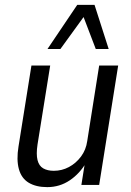

<svg xmlns="http://www.w3.org/2000/svg" viewBox="-20 -759 537 788"><path d="M174 9Q128 9 98 -9Q68 -27 57.5 -65Q47 -103 56 -158L109 -490H186L134 -166Q128 -126 134 -102Q140 -78 157.5 -68Q175 -58 201 -58Q234 -58 263 -73.5Q292 -89 312.5 -116.5Q333 -144 338 -180L387 -490H465L387 0H314L329 -94H335Q308 -47 266.5 -19Q225 9 174 9ZM175 -558 297 -739H368L426 -558H373L323 -689L228 -558Z"/></svg>

Font: Nunito Sans 10pt Condensed
Style: Italic
Weight: 400
Width: 3
Italic angle: -9°
Designer: Vernon Adams
Foundry: Vernon Adams
Version: Version 3.101;gftools[0.9.27]